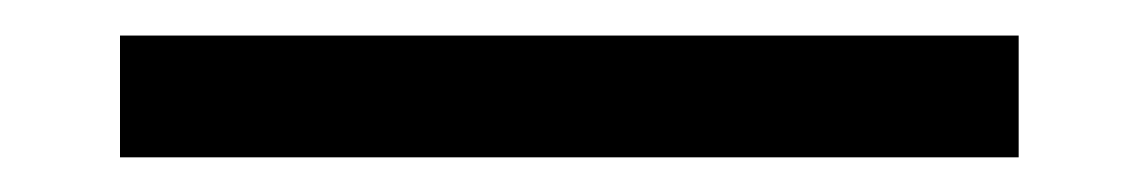

<svg xmlns="http://www.w3.org/2000/svg" viewBox="-20 -20 640 108"><path d="M47.5 68.5V0H553V68.5Z"/></svg>

Font: Encode Sans SmExp
Style: Regular
Weight: 400
Width: 6
Designer: Multiple Designers
Foundry: Impallari Type
Version: Version 3.002; ttfautohint (v1.8.3) -l 8 -r 50 -G 200 -x 14 